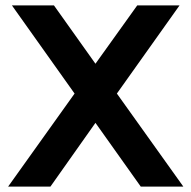

<svg xmlns="http://www.w3.org/2000/svg" viewBox="-20 -688 706 708"><path d="M10 0 255 -343 24 -668H179L332 -453L486 -668H642L411 -343L656 0H499L332 -235L166 0Z"/></svg>

Font: Atkinson Hyperlegible Next SemiBold
Style: Regular
Weight: 600
Designer: Elliott Scott, Megan Eiswerth, Linus Boman, Theodore Petrosky, Letters from Sweden
Foundry: Applied Design Works, Letters from Sweden
Version: Version 2.001